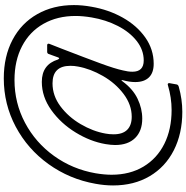

<svg xmlns="http://www.w3.org/2000/svg" viewBox="-4 -812 1007 1040"><g transform="rotate(-90 500.0 -292.5)"><path d="M15 -184Q15 -230 24 -279Q49 -420 130.5 -533.5Q212 -647 333.5 -711.5Q455 -776 595 -776Q714 -776 804 -728.5Q894 -681 943 -594.5Q992 -508 992 -396Q992 -351 983 -301Q967 -208 924 -131.5Q881 -55 816.5 -9.5Q752 36 674 36Q625 36 600 10Q575 -16 575 -64Q575 -95 585 -131Q587 -139 585 -139Q584 -139 579 -133Q538 -77 485 -51.5Q432 -26 377 -26Q310 -26 272 -64.5Q234 -103 234 -173Q234 -195 239 -225Q253 -307 302 -387Q351 -467 423 -518.5Q495 -570 576 -570Q670 -570 697 -483Q701 -476 703 -476Q705 -476 706.5 -478Q708 -480 709 -483L727 -533Q730 -541 739 -541H775Q780 -541 782 -537.5Q784 -534 782 -529L756 -463Q705 -331 676 -252Q647 -173 638 -130Q631 -103 631 -79Q631 -18 692 -18Q749 -18 797.5 -56Q846 -94 879 -158.5Q912 -223 925 -300Q933 -348 933 -387Q933 -486 890.5 -561Q848 -636 769.5 -677Q691 -718 586 -718Q462 -718 354.5 -661Q247 -604 175 -504Q103 -404 81 -279Q73 -231 73 -192Q73 -93 117 -19.5Q161 54 240 93.5Q319 133 424 133Q490 133 558 113L562 112Q566 112 568 115Q570 118 569 122L562 161Q560 169 549 172Q481 191 414 191Q296 191 205.5 145Q115 99 65 14Q15 -71 15 -184ZM659 -374Q663 -394 663 -415Q663 -512 568 -512Q501 -512 443.5 -469Q386 -426 347 -359.5Q308 -293 296 -225Q292 -204 292 -181Q292 -132 316.5 -107.5Q341 -83 387 -83Q452 -83 510.5 -127Q569 -171 608 -239Q647 -307 659 -374Z"/></g></svg>

Font: Open Sauce Two Light Italic
Style: Regular
Weight: 300
Italic angle: -10°
Designer: Alfredo Marco Pradil
Foundry: Creative Sauce Fz LLC
Version: Version 1.477